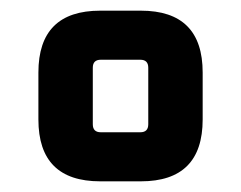

<svg xmlns="http://www.w3.org/2000/svg" viewBox="-20 -710 452 360"><path d="M52 -486V-574Q52 -690 168 -690H244Q360 -690 360 -574V-486Q360 -370 244 -370H168Q52 -370 52 -486ZM154 -477Q154 -462 169 -462H243Q258 -462 258 -477V-583Q258 -598 243 -598H169Q154 -598 154 -583Z"/></svg>

Font: Oxanium
Style: Bold
Weight: 700
Designer: Severin Meyer
Version: Version 2.000